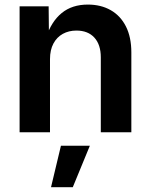

<svg xmlns="http://www.w3.org/2000/svg" viewBox="-20 -567 647 823"><path d="M194.3 -313.5V0H64V-540H188.5L189.9 -405.3H177.2Q200.2 -475.1 244.6 -511.2Q289.1 -547.4 356.4 -547.4Q412.6 -547.4 454.6 -523.4Q496.6 -499.5 519.8 -453.6Q543 -407.7 543 -342.3V0H412.1V-321.3Q412.1 -375.5 384.5 -405.8Q356.9 -436 307.6 -436Q274.9 -436 249.3 -421.9Q223.6 -407.7 209 -380.4Q194.3 -353 194.3 -313.5ZM198.7 235.4 241.2 57.6H365.2L292 235.4Z"/></svg>

Font: V-Inter
Style: SemiBold-600
Weight: 600
Designer: Rasmus Andersson
Foundry: rsms
Version: Version 4.000;git-4146feb